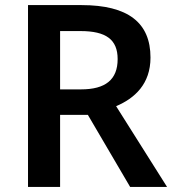

<svg xmlns="http://www.w3.org/2000/svg" viewBox="-20 -734 681 754"><path d="M300 -714H90V0H216V-283H325L491 0H636L436 -317C509 -348 571 -404 571 -508C571 -645 483 -714 300 -714ZM296 -612C396 -612 442 -579 442 -502C442 -421 394 -383 298 -383H216V-612Z"/></svg>

Font: Noto Sans Syriac SemiBold
Style: Regular
Weight: 600
Designer: Patrick Giasson and the Monotype Design Team
Foundry: Monotype Imaging Inc.
Version: Version 3.000